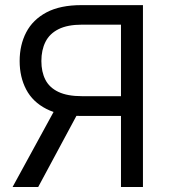

<svg xmlns="http://www.w3.org/2000/svg" viewBox="-20 -748 680 768"><path d="M551.8 0H463.9V-649.4H308.6Q250 -649.4 214.1 -631.3Q178.2 -613.3 161.9 -580.6Q145.5 -547.9 145.5 -503.9Q145.5 -460.4 161.6 -429Q177.7 -397.5 213.6 -380.4Q249.5 -363.3 307.6 -363.3H502.9V-284.2H304.7Q220.2 -284.2 165.5 -312.3Q110.8 -340.3 84.7 -390.1Q58.6 -439.9 58.6 -503.9Q58.6 -568.4 85 -618.9Q111.3 -669.4 166 -698.5Q220.7 -727.5 305.7 -727.5H551.8ZM132.8 0H30.3L209 -327.1H308.6Z"/></svg>

Font: GitLab Sans
Style: Regular
Weight: 400
Designer: Rasmus Andersson
Foundry: Modifications by GitLab B.V., manufactured by rsms
Version: Version 4.000;git-c8fb6b7